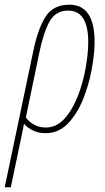

<svg xmlns="http://www.w3.org/2000/svg" viewBox="-64 -556 448 816"><path d="M130 -14Q102 -14 79.5 -27Q57 -40 46 -57L102 -327Q120 -416 146 -463.5Q172 -511 226 -511Q311 -511 311 -377Q311 -329 300 -267Q289 -205 266.5 -147Q244 -89 210 -51.5Q176 -14 130 -14ZM-44 240H-18L28 20Q31 5 33.5 -7Q36 -19 38 -30Q52 -14 75 -2Q98 10 130 10Q185 10 224.5 -31Q264 -72 289 -134Q314 -196 326 -262Q338 -328 338 -378Q338 -536 231 -536Q163 -536 130.5 -486.5Q98 -437 77 -337Z"/></svg>

Font: Noto Sans Display Condensed Thin
Style: Italic
Weight: 250
Width: 3
Italic angle: -12°
Designer: Monotype Design Team
Foundry: Monotype Imaging Inc.
Version: Version 1.900